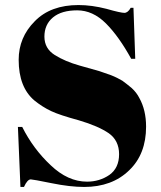

<svg xmlns="http://www.w3.org/2000/svg" viewBox="-20 -731 640 761"><path d="M325 -11C274 -11 226 -33 181 -76C135 -119 97 -170 68 -228C68 -228 51 -228 51 -228C51 -228 61 10 61 10C61 10 75 10 75 10C75 10 75 10 75 10C84 -10 93 -20 102 -20C102 -20 102 -20 102 -20C107 -20 135 -15 184 -5C233 5 276 10 314 10C314 10 314 10 314 10C387 10 447 -12 492 -56C537 -99 559 -157 559 -229C559 -229 559 -229 559 -229C559 -273 550 -311 532 -343C532 -343 532 -343 532 -343C525 -357 515 -370 502 -382C489 -393 476 -403 465 -411C453 -418 438 -426 420 -433C401 -440 386 -445 374 -449C361 -453 335 -460 296 -471C257 -482 224 -496 197 -513C170 -530 156 -554 156 -586C156 -617 167 -643 190 -662C213 -681 245 -690 286 -690C327 -690 365 -673 400 -638C435 -603 468 -556 500 -498C500 -498 516 -498 516 -498C516 -498 509 -700 509 -700C509 -700 498 -700 498 -700C498 -700 498 -700 498 -700C491 -687 482 -680 473 -680C464 -680 440 -685 402 -696C363 -706 326 -711 291 -711C291 -711 291 -711 291 -711C218 -711 160 -690 118 -647C75 -604 54 -553 54 -494C54 -494 54 -494 54 -494C54 -421 75 -368 116 -333C116 -333 116 -333 116 -333C137 -316 159 -302 182 -291C205 -280 242 -268 293 -254C344 -239 383 -222 411 -203C438 -184 452 -156 452 -120C452 -83 439 -56 414 -38C388 -20 358 -11 325 -11C325 -11 325 -11 325 -11Z"/></svg>

Font: Abril Fatface Utterance
Style: Regular
Weight: 500
Designer: Veronika Burian, Jos Scaglione
Foundry: TypeTogether
Version: ""